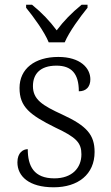

<svg xmlns="http://www.w3.org/2000/svg" viewBox="-20 -786 470 816"><path d="M187 -606H255C274 -651 321 -715 352 -753V-766H327C284 -731 251 -697 221 -657C191 -697 159 -731 116 -766H91V-753C122 -715 169 -651 187 -606ZM208 10C312 10 382 -45 382 -140C382 -213 349 -251 245 -299C160 -338 120 -363 120 -420C120 -471 150 -507 220 -507C283 -507 315 -474 315 -398C347 -398 364 -418 364 -449C364 -497 321 -544 228 -544C128 -544 63 -494 63 -412C63 -332 106 -298 215 -244C305 -202 326 -179 326 -130C326 -72 286 -28 211 -28C124 -28 98 -80 98 -152C79 -152 54 -138 54 -96C54 -37 103 10 208 10Z"/></svg>

Font: Noto Serif Ethiopic Light
Style: Regular
Weight: 300
Designer: Monotype Design Team
Foundry: Monotype Imaging Inc.
Version: Version 2.102